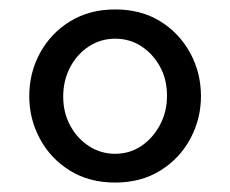

<svg xmlns="http://www.w3.org/2000/svg" viewBox="-20 -731 488 407"><path d="M224 -344Q169 -344 128 -369.5Q87 -395 64.5 -437Q42 -479 42 -527Q42 -577 65 -619Q88 -661 129 -686Q170 -711 224 -711Q279 -711 319.5 -686Q360 -661 383 -619Q406 -577 406 -527Q406 -479 383.5 -437Q361 -395 320 -369.5Q279 -344 224 -344ZM114 -526Q114 -492 129 -464.5Q144 -437 169 -421Q194 -405 224 -405Q255 -405 279.5 -421.5Q304 -438 319 -466Q334 -494 334 -528Q334 -563 319 -590Q304 -617 279.5 -633Q255 -649 224 -649Q194 -649 169 -633Q144 -617 129 -589Q114 -561 114 -526Z"/></svg>

Font: Raleway Thin Medium
Style: Regular
Weight: 500
Version: Version 4.026